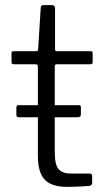

<svg xmlns="http://www.w3.org/2000/svg" viewBox="-20 -730 415 750"><path d="M296 -283Q296 -272 283 -272H54Q48 -272 46 -274.5Q44 -277 44 -282V-310Q44 -319 51 -319H290Q296 -319 296 -311ZM202 -479Q194 -479 194 -471V-135Q194 -84 210 -68Q226 -52 257 -52H330Q335 -52 337.5 -49.5Q340 -47 340 -42V-15Q340 -7 330 -4Q321 -3 303.5 -2Q286 -1 269 -0.5Q252 0 243 0Q181 0 154.5 -28.5Q128 -57 128 -121V-470Q128 -479 119 -479H34Q25 -479 25 -487V-522Q25 -530 33 -530H122Q128 -530 129 -538L139 -698Q139 -710 148 -710H184Q195 -710 195 -697V-538Q195 -530 202 -530H334Q342 -530 342 -522V-487Q342 -479 333 -479Z"/></svg>

Font: Libre Franklin Light
Style: Regular
Weight: 300
Designer: Pablo Impallari, Rodrigo Fuenzalida, Nhung Nguyen
Foundry: Impallari Type
Version: Version 3.000